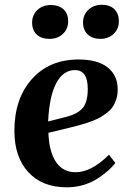

<svg xmlns="http://www.w3.org/2000/svg" viewBox="-20 -780 555 814"><path d="M412.1 -759.8Q445.8 -759.8 464.8 -741Q483.9 -722.2 483.9 -689.9Q483.9 -657.2 461.7 -636.2Q439.5 -615.2 405.8 -615.2Q371.6 -615.2 351.8 -634Q332 -652.8 332 -685.1Q332 -717.3 354.7 -738.5Q377.4 -759.8 412.1 -759.8ZM116.2 -684.1Q116.2 -716.8 138.7 -737.8Q161.1 -758.8 194.8 -758.8Q229.5 -758.8 249.3 -740.5Q269 -722.2 269 -689.9Q269 -657.2 246.6 -636.2Q224.1 -615.2 189.9 -615.2Q155.3 -615.2 135.7 -633.5Q116.2 -651.9 116.2 -684.1ZM313 -527.8Q394.5 -527.8 436.8 -493.9Q479 -460 479 -400.9Q479 -378.9 473.4 -360.6Q467.8 -342.3 458.7 -328.4Q449.7 -314.5 434.3 -302.5Q418.9 -290.5 404.3 -282.2Q389.6 -273.9 367.7 -265.9Q345.7 -257.8 328.1 -252.7Q310.5 -247.6 285.2 -241.2L185.1 -216.8Q188.5 -134.8 218 -92.3Q247.6 -49.8 300.8 -49.8Q367.7 -49.8 441.9 -124L469.2 -88.9Q455.6 -71.8 437.3 -55.7Q418.9 -39.6 393.1 -22.7Q367.2 -5.9 333.5 4.2Q299.8 14.2 264.2 14.2Q158.7 14.2 99.9 -50.3Q41 -114.7 41 -225.1Q41 -361.8 115.2 -444.8Q189.5 -527.8 313 -527.8ZM352.1 -402.8Q352.1 -482.9 297.9 -482.9Q248 -482.9 218.5 -427.5Q189 -372.1 184.1 -265.1L259.8 -284.2Q309.1 -296.9 330.6 -322Q352.1 -347.2 352.1 -402.8Z"/></svg>

Font: Literata SemiBold
Style: Italic
Weight: 650
Italic angle: -2.39999°
Designer: Latin by Veronika Burian and Jose Scaglione. Greek by Irene Vlachou. Cyrillic by Vera Evstafieva
Foundry: TypeTogether
Version: Version 3.021